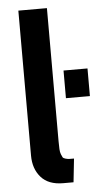

<svg xmlns="http://www.w3.org/2000/svg" viewBox="-54 -785 442 830"><g transform="rotate(-5 167.0 -370.0)"><path d="M231 10H186Q122.5 10 90.2 -26.8Q58 -63.5 58 -121V-750H182V-172Q182 -151.5 182.8 -138.2Q183.5 -125 187 -115.8Q190.5 -106.5 193.2 -102Q196 -97.5 205 -95Q214 -92.5 220.2 -92.2Q226.5 -92 242 -92ZM334 -355H230V-475H334Z"/></g></svg>

Font: Cabin
Style: Bold
Weight: 700
Designer: Pablo Impallari
Foundry: Pablo Impallari. http://www.impallari.com Igino Marini. http://www.ikern.com
Version: Version 3.001;hotconv 1.0.109;makeotfexe 2.5.65596